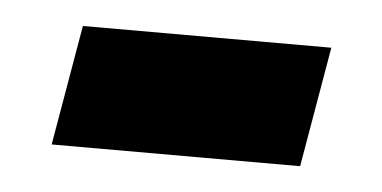

<svg xmlns="http://www.w3.org/2000/svg" viewBox="-26 -368 386 194"><g transform="rotate(5 166.5 -271.0)"><path d="M31 -210 52 -332H304L283 -210Z"/></g></svg>

Font: Archivo SemiBold
Style: Bold Italic
Weight: 700
Italic angle: -10°
Version: Version 2.001